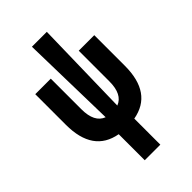

<svg xmlns="http://www.w3.org/2000/svg" viewBox="-281 -827 1148 1148"><g transform="rotate(-45 293.0 -253.5)"><path d="M227.1 224.6V4.4Q43.5 -28.3 43.5 -258.8V-517.6H174.8V-258.8Q174.8 -148.4 243.7 -122.6L230 -732.4H356L342.3 -122.6Q411.1 -148.4 411.1 -258.8V-517.6H542.5V-258.8Q542.5 -28.3 358.9 4.4V224.6Z"/></g></svg>

Font: Cascadia Code PL
Style: Bold
Weight: 700
Monospace: yes
Designer: Aaron Bell
Foundry: Saja Typeworks
Version: Version 2404.023; ttfautohint (v1.8.4)